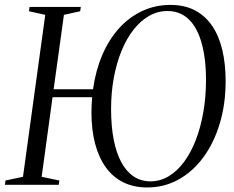

<svg xmlns="http://www.w3.org/2000/svg" viewBox="-28 -772 976 802"><path d="M587 11Q530.5 11 487 -10.5Q443.5 -32 414 -73Q384.5 -114 369.2 -172Q354 -230 354 -302.5Q354 -318.5 354.8 -334.5Q355.5 -350.5 357 -366H191.5L146 -33.5L220 -18L217.5 0H-7.5L-5 -18L68 -33.5L161 -710L93 -725L95.5 -743H309.5L307 -725L239 -710L196 -399H360.5Q371.5 -477.5 399.2 -542.2Q427 -607 469.2 -653.8Q511.5 -700.5 566 -726Q620.5 -751.5 684 -751.5Q742.5 -751.5 785.8 -729Q829 -706.5 857.8 -664.5Q886.5 -622.5 900.5 -563.8Q914.5 -505 914.5 -433Q914.5 -338.5 890.5 -257.8Q866.5 -177 822.8 -116.8Q779 -56.5 719 -22.8Q659 11 587 11ZM600.5 -14.5Q641 -14.5 676.2 -35.5Q711.5 -56.5 740.2 -95Q769 -133.5 789.5 -186.2Q810 -239 821.2 -303Q832.5 -367 832.5 -438Q832.5 -492 825.8 -537.2Q819 -582.5 806 -617.5Q793 -652.5 773.8 -676.8Q754.5 -701 729 -713.5Q703.5 -726 672 -726Q631 -726 595.2 -705.8Q559.5 -685.5 530.2 -648.5Q501 -611.5 480 -560.5Q459 -509.5 447.5 -447.8Q436 -386 436 -316.5Q436 -244.5 447 -188.5Q458 -132.5 479.2 -93.5Q500.5 -54.5 531 -34.5Q561.5 -14.5 600.5 -14.5Z"/></svg>

Font: Merriweather 144pt Light
Style: Italic
Weight: 300
Italic angle: -7.8°
Version: Version 2.101